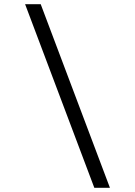

<svg xmlns="http://www.w3.org/2000/svg" viewBox="-20 -730 640 910"><path d="M427 160 99 -710H173L501 160Z"/></svg>

Font: SauceCodePro NFM
Style: Regular
Weight: 400
Monospace: yes
Designer: Paul D. Hunt, Teo Tuominen
Foundry: Adobe
Version: Version 2.042;hotconv 1.1.0;makeotfexe 2.6.0;Nerd Fonts 3.3.